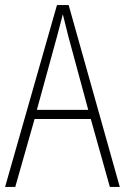

<svg xmlns="http://www.w3.org/2000/svg" viewBox="-20 -735 491 755"><path d="M412 0H451L250 -715H204L0 0H40L116 -267H337ZM249 -591 327 -303H125L204 -591C212 -623 220 -649 227 -679C234 -649 242 -621 249 -591Z"/></svg>

Font: Noto Sans Devanagari UI Condensed ExtraLight
Style: Regular
Weight: 200
Width: 3
Designer: Jelle Bosma - Monotype Design Team
Foundry: Monotype Imaging Inc.
Version: Version 2.004